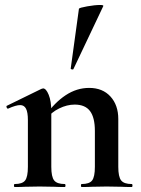

<svg xmlns="http://www.w3.org/2000/svg" viewBox="-20 -751 566 771"><path d="M308 -12Q339 -12 350 -26.5Q361 -41 361 -81V-225Q361 -279 341.5 -305Q322 -331 280 -331Q249 -331 217.5 -315.5Q186 -300 168 -275L163 -287Q199 -339 243.5 -368.5Q288 -398 338 -398Q392 -398 423.5 -363.5Q455 -329 455 -273V-81Q455 -41 466.5 -26.5Q478 -12 509 -12Q512 -12 512 -6Q512 0 509 0Q483 0 468 -1L408 -2L350 -1Q334 0 308 0Q305 0 305 -6Q305 -12 308 -12ZM39 -12Q70 -12 81 -26.5Q92 -41 92 -81V-269Q92 -300 84.5 -314.5Q77 -329 61 -329Q44 -329 13 -315H11Q8 -315 6.5 -320Q5 -325 7 -326L146 -394Q152 -396 153 -396Q165 -396 175.5 -370.5Q186 -345 186 -303V-81Q186 -41 197.5 -26.5Q209 -12 240 -12Q243 -12 243 -6Q243 0 240 0Q214 0 199 -1L139 -2L80 -1Q65 0 39 0Q36 0 36 -6Q36 -12 39 -12ZM271 -472Q268 -472 265.5 -473.5Q263 -475 264 -476L297 -716Q299 -720 330 -725.5Q361 -731 382 -731Q396 -731 395 -727L275 -474Q275 -472 271 -472Z"/></svg>

Font: Cormorant Garamond
Style: Bold
Weight: 700
Designer: Christian Thalmann (Catharsis Fonts)
Foundry: Catharsis Fonts
Version: Version 4.000